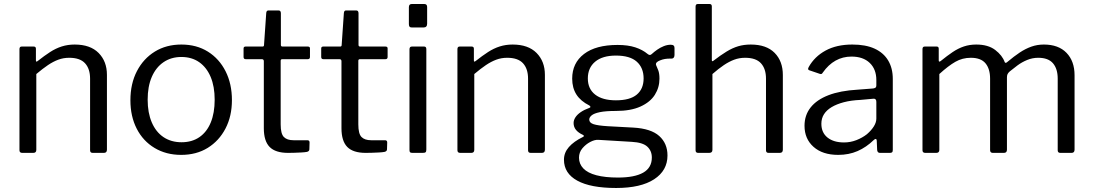

<svg xmlns="http://www.w3.org/2000/svg" viewBox="-20 -762 5447 957"><path d="M91 0Q77 0 77 -13V-517Q77 -530 88 -530H148Q159 -530 159 -519V-461Q159 -456 161 -455Q163 -454 168 -458Q201 -484 229.5 -502.5Q258 -521 288 -530.5Q318 -540 352 -540Q430 -540 471.5 -498Q513 -456 513 -389V-16Q513 0 498 0H442Q435 0 432 -3.5Q429 -7 429 -13V-370Q429 -419 404 -446.5Q379 -474 325 -474Q296 -474 270.5 -464.5Q245 -455 219 -437.5Q193 -420 161 -393V-15Q161 0 146 0H91Z M883 10Q808 10 750.5 -24.5Q693 -59 661.5 -120.5Q630 -182 630 -262Q630 -345 662.5 -407.5Q695 -470 752 -505Q809 -540 884 -540Q960 -540 1016.5 -504.5Q1073 -469 1104.5 -406.5Q1136 -344 1136 -263Q1136 -183 1104 -121.5Q1072 -60 1015.5 -25Q959 10 883 10ZM885 -53Q937 -53 974 -78.5Q1011 -104 1030.5 -151.5Q1050 -199 1050 -265Q1050 -331 1030 -378.5Q1010 -426 973 -452Q936 -478 884 -478Q833 -478 795 -452Q757 -426 736.5 -378.5Q716 -331 716 -265Q716 -200 736.5 -152Q757 -104 795 -78.5Q833 -53 885 -53Z M1387 -467Q1379 -467 1379 -459V-142Q1379 -95 1395 -79Q1411 -63 1443 -63H1512Q1517 -63 1520 -60.5Q1523 -58 1523 -52L1522 -18Q1522 -8 1510 -5Q1500 -3 1481.5 -2Q1463 -1 1445.5 -0.5Q1428 0 1416 0Q1353 0 1324 -29.5Q1295 -59 1295 -123V-457Q1295 -467 1285 -467H1205Q1194 -467 1194 -478V-520Q1194 -530 1204 -530H1289Q1296 -530 1296 -538L1307 -697Q1308 -710 1318 -710H1368Q1380 -710 1380 -696V-538Q1380 -530 1388 -530H1514Q1525 -530 1525 -521V-478Q1525 -467 1514 -467Z M1774 -467Q1766 -467 1766 -459V-142Q1766 -95 1782 -79Q1798 -63 1830 -63H1899Q1904 -63 1907 -60.5Q1910 -58 1910 -52L1909 -18Q1909 -8 1897 -5Q1887 -3 1868.5 -2Q1850 -1 1832.5 -0.5Q1815 0 1803 0Q1740 0 1711 -29.5Q1682 -59 1682 -123V-457Q1682 -467 1672 -467H1592Q1581 -467 1581 -478V-520Q1581 -530 1591 -530H1676Q1683 -530 1683 -538L1694 -697Q1695 -710 1705 -710H1755Q1767 -710 1767 -696V-538Q1767 -530 1775 -530H1901Q1912 -530 1912 -521V-478Q1912 -467 1901 -467Z M2105 -17Q2105 -7 2101.5 -3.5Q2098 0 2087 0H2036Q2027 0 2024 -3Q2021 -6 2021 -14V-516Q2021 -530 2033 -530H2094Q2105 -530 2105 -517ZM2109 -644Q2109 -625 2091 -625H2033Q2024 -625 2021 -629.5Q2018 -634 2018 -642V-726Q2018 -742 2032 -742H2095Q2109 -742 2109 -727Z M2274 0Q2260 0 2260 -13V-517Q2260 -530 2271 -530H2331Q2342 -530 2342 -519V-461Q2342 -456 2344 -455Q2346 -454 2351 -458Q2384 -484 2412.5 -502.5Q2441 -521 2471 -530.5Q2501 -540 2535 -540Q2613 -540 2654.5 -498Q2696 -456 2696 -389V-16Q2696 0 2681 0H2625Q2618 0 2615 -3.5Q2612 -7 2612 -13V-370Q2612 -419 2587 -446.5Q2562 -474 2508 -474Q2479 -474 2453.5 -464.5Q2428 -455 2402 -437.5Q2376 -420 2344 -393V-15Q2344 0 2329 0H2274Z M3323 -539Q3333 -539 3337.5 -535Q3342 -531 3342 -523V-488Q3342 -479 3337.5 -474Q3333 -469 3322 -470Q3306 -470 3294 -468Q3282 -466 3270 -461Q3246 -452 3250 -438Q3255 -427 3261 -411.5Q3267 -396 3267 -370Q3267 -326 3244 -289.5Q3221 -253 3172.5 -231Q3124 -209 3050 -209Q2999 -209 2970 -203Q2941 -197 2929 -187Q2917 -177 2917 -166Q2917 -150 2938.5 -143Q2960 -136 3008 -133L3137 -126Q3225 -121 3266 -84Q3307 -47 3307 13Q3307 88 3240.5 131.5Q3174 175 3051 175Q2924 175 2857.5 138.5Q2791 102 2791 34Q2791 -1 2815.5 -29Q2840 -57 2885 -79Q2896 -84 2885 -90Q2863 -100 2851 -114.5Q2839 -129 2839 -149Q2839 -163 2848 -177Q2857 -191 2874.5 -203Q2892 -215 2917 -224Q2923 -226 2923 -229Q2923 -232 2918 -236Q2874 -258 2853 -291Q2832 -324 2832 -370Q2832 -448 2891 -493Q2950 -538 3058 -538Q3110 -538 3146.5 -526Q3183 -514 3208 -493Q3214 -488 3219 -488Q3224 -488 3229 -493Q3241 -504 3256 -514.5Q3271 -525 3288.5 -532Q3306 -539 3323 -539ZM3050 -262Q3120 -262 3154 -290.5Q3188 -319 3188 -371Q3188 -424 3154 -454.5Q3120 -485 3050 -485Q2983 -485 2946.5 -454.5Q2910 -424 2910 -371Q2910 -319 2946.5 -290.5Q2983 -262 3050 -262ZM2962 -65Q2944 -66 2922 -54.5Q2900 -43 2883 -23Q2866 -3 2866 24Q2866 55 2887.5 77.5Q2909 100 2952.5 111.5Q2996 123 3060 123Q3143 123 3186 98.5Q3229 74 3229 23Q3229 -10 3206.5 -31Q3184 -52 3129 -55Z M3460 0Q3447 0 3447 -13V-729Q3447 -742 3458 -742H3517Q3528 -742 3528 -730V-463Q3528 -458 3530 -457Q3532 -456 3537 -460Q3572 -487 3601.5 -505Q3631 -523 3659.5 -531.5Q3688 -540 3722 -540Q3800 -540 3841 -498.5Q3882 -457 3882 -388V-16Q3882 0 3867 0H3811Q3804 0 3801 -3.5Q3798 -7 3798 -13V-370Q3798 -419 3773 -446.5Q3748 -474 3694 -474Q3665 -474 3639.5 -464.5Q3614 -455 3588 -437.5Q3562 -420 3531 -393V-15Q3531 0 3515 0H3460Z M4335 -64Q4298 -28 4254.5 -9Q4211 10 4158 10Q4080 10 4035 -30Q3990 -70 3990 -135Q3990 -188 4020.5 -226.5Q4051 -265 4109.5 -287.5Q4168 -310 4254 -315L4332 -321Q4339 -322 4343.5 -325Q4348 -328 4348 -336V-363Q4348 -417 4315 -448.5Q4282 -480 4224 -480Q4181 -480 4145 -460Q4109 -440 4081 -400Q4078 -395 4075 -393.5Q4072 -392 4066 -394L4013 -412Q4009 -414 4008 -417Q4007 -420 4011 -428Q4040 -480 4095 -510Q4150 -540 4228 -540Q4295 -540 4339.5 -519.5Q4384 -499 4407 -460.5Q4430 -422 4430 -369V-15Q4430 -6 4426.5 -3Q4423 0 4416 0H4365Q4359 0 4355.5 -4.5Q4352 -9 4352 -16L4350 -62Q4348 -76 4335 -64ZM4348 -254Q4348 -271 4334 -270L4268 -264Q4222 -262 4186 -252.5Q4150 -243 4125 -228Q4100 -213 4087 -192.5Q4074 -172 4074 -145Q4074 -101 4104.5 -76.5Q4135 -52 4187 -52Q4219 -52 4248.5 -63.5Q4278 -75 4301 -93Q4323 -112 4335.5 -132Q4348 -152 4348 -171V-254Z M4592 0Q4578 0 4578 -13V-517Q4578 -530 4589 -530H4649Q4659 -530 4659 -519V-461Q4659 -456 4661.5 -455Q4664 -454 4669 -458Q4701 -484 4728.5 -502.5Q4756 -521 4784.5 -530.5Q4813 -540 4846 -540Q4905 -540 4940.5 -513Q4976 -486 4988 -452Q4990 -448 4994 -449Q4998 -450 5002 -454Q5034 -481 5062.5 -500Q5091 -519 5120.5 -529.5Q5150 -540 5183 -540Q5256 -540 5296 -498.5Q5336 -457 5336 -387V-16Q5336 0 5321 0H5265Q5258 0 5255 -3.5Q5252 -7 5252 -13V-370Q5252 -419 5228.5 -446.5Q5205 -474 5155 -474Q5126 -474 5099.5 -463Q5073 -452 5051.5 -436Q5030 -420 5013 -406Q5005 -399 5002 -392.5Q4999 -386 4999 -376V-16Q4999 0 4984 0H4928Q4922 0 4918.5 -3.5Q4915 -7 4915 -13V-370Q4915 -419 4892 -446.5Q4869 -474 4819 -474Q4777 -474 4742 -454Q4707 -434 4662 -393V-15Q4662 0 4647 0H4592Z"/></svg>

Font: Libre Franklin Thin
Style: Regular
Weight: 400
Version: Version 3.000